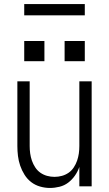

<svg xmlns="http://www.w3.org/2000/svg" viewBox="-20 -923 540 951"><path d="M227 8Q203 8 178.5 1Q154 -6 134.5 -21Q115 -36 101.5 -57.5Q88 -79 80 -102.5Q72 -126 69 -150.5Q66 -175 66 -200V-520H127V-200Q127 -181 129.5 -163Q132 -145 138 -127.5Q144 -110 154.5 -94Q165 -78 180 -67.5Q195 -57 213 -52Q231 -47 250 -47Q269 -47 287 -52Q305 -57 320 -67.5Q335 -78 345.5 -94Q356 -110 362 -127.5Q368 -145 370.5 -163Q373 -181 373 -200V-520H434V0H373V-96Q365 -73 351 -53Q337 -33 318 -18.5Q299 -4 275 2Q251 8 227 8ZM400 -620H300V-720H400ZM100 -620V-720H200V-620ZM100 -847V-903H400V-847Z"/></svg>

Font: Iosevka SS04 Light
Style: Regular
Weight: 300
Monospace: yes
Designer: Belleve Invis
Foundry: Belleve Invis
Version: Version 19.0.0; ttfautohint (v1.8.4)